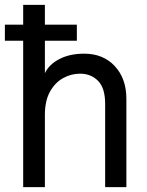

<svg xmlns="http://www.w3.org/2000/svg" viewBox="-24 -762 603 787"><path d="M494 5H407V-336Q407 -401 378 -430.5Q349 -460 304 -460Q268 -460 235 -442Q202 -424 181 -386.5Q160 -349 160 -291V5H71V-595H-4V-661H71V-742H160V-661H291V-595H160V-462Q177 -498 219.5 -520Q262 -542 321 -542Q399 -542 446.5 -491Q494 -440 494 -357Z"/></svg>

Font: LXGW 975 Gothic SC
Style: Regular
Weight: 400
Version: Version 2.01;February 25, 2021